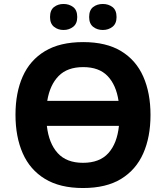

<svg xmlns="http://www.w3.org/2000/svg" viewBox="-20 -937 836 967"><path d="M738 -358Q738 -247 701.5 -164.5Q665 -82 590 -36Q515 10 398 10Q282 10 206.5 -36Q131 -82 94.5 -165Q58 -248 58 -359Q58 -470 94.5 -552Q131 -634 206.5 -679.5Q282 -725 399 -725Q515 -725 590 -679.5Q665 -634 701.5 -551.5Q738 -469 738 -358ZM399 -599Q319 -599 275 -554Q231 -509 218 -429H577Q565 -509 522 -554Q479 -599 399 -599ZM398 -117Q482 -117 526 -166Q570 -215 579 -303H216Q226 -215 270.5 -166Q315 -117 398 -117ZM232 -851Q232 -886 252 -901.5Q272 -917 300 -917Q328 -917 348.5 -901.5Q369 -886 369 -851Q369 -818 348.5 -802Q328 -786 300 -786Q272 -786 252 -802Q232 -818 232 -851ZM429 -851Q429 -886 449 -901.5Q469 -917 498 -917Q526 -917 546.5 -901.5Q567 -886 567 -851Q567 -818 546.5 -802Q526 -786 498 -786Q469 -786 449 -802Q429 -818 429 -851Z"/></svg>

Font: Noto IKEA Simplified Chinese
Style: Bold
Weight: 700
Designer: Monotype Design Team
Foundry: Monotype Imaging Inc.
Version: Version 1.100